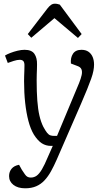

<svg xmlns="http://www.w3.org/2000/svg" viewBox="-20 -788 568 1037"><path d="M286 75Q271 109 255.5 137Q240 165 220.5 186Q201 207 175.5 218Q150 229 116 229Q76 229 52.5 210.5Q29 192 29 163Q29 140 42.5 123.5Q56 107 83 102L98 129Q108 144 114.5 153.5Q121 163 128.5 167Q136 171 146 171Q164 171 178 161Q192 151 206.5 126.5Q221 102 238 61L265 0H255Q228 0 206 -14Q184 -28 163 -61Q145 -91 133.5 -134.5Q122 -178 116 -232.5Q110 -287 110 -350Q110 -363 110.5 -377.5Q111 -392 111.5 -406Q112 -420 112 -430Q113 -450 106.5 -457.5Q100 -465 87 -465Q73 -465 54 -459Q35 -453 22 -448L7 -488Q18 -495 36 -502Q54 -509 74.5 -514Q95 -519 113 -519Q151 -519 166 -497Q181 -475 180 -439Q180 -427 179.5 -414Q179 -401 178.5 -386.5Q178 -372 178 -354Q178 -292 181.5 -245Q185 -198 193 -163.5Q201 -129 214 -103Q226 -81 234.5 -70.5Q243 -60 252 -57Q261 -54 273 -54H288L407 -339Q417 -364 421 -382.5Q425 -401 420 -413.5Q415 -426 397 -432L363 -445Q360 -476 374 -497.5Q388 -519 420 -519Q443 -519 458 -508.5Q473 -498 480.5 -480Q488 -462 488 -439Q488 -424 484.5 -405.5Q481 -387 472.5 -363Q464 -339 450.5 -305.5Q437 -272 417 -226ZM421 -604 401 -583 274 -690 149 -584 130 -604 236 -742Q246 -755 255.5 -761.5Q265 -768 276 -768Q284 -768 290.5 -766.5Q297 -765 303 -763Z"/></svg>

Font: Literata Light
Style: Italic
Weight: 300
Italic angle: -2°
Designer: Latin by Veronika Burian and Jose Scaglione. Greek by Irene Vlachou. Cyrillic by Vera Evstafieva
Foundry: TypeTogether
Version: Version 3.103;gftools[0.9.29]